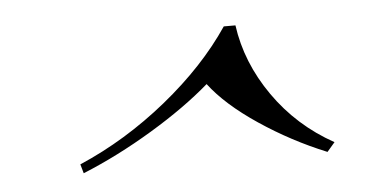

<svg xmlns="http://www.w3.org/2000/svg" viewBox="-30 -573 594 295"><g transform="rotate(-5 267.5 -425.0)"><path d="M89 -322 85 -336Q157 -367 220.5 -418.5Q284 -470 323 -528H341Q349 -470 385 -418.5Q421 -367 477 -336L465 -322Q411 -344 362.5 -376.5Q314 -409 289 -442Q251 -409 197 -376.5Q143 -344 89 -322Z"/></g></svg>

Font: Playfair Display
Style: Italic
Weight: 400
Italic angle: -14°
Designer: Claus Eggers Sørensen
Foundry: Claus Eggers Sørensen
Version: Version 1.200; ttfautohint (v1.6)